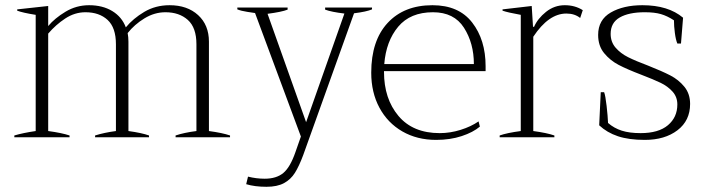

<svg xmlns="http://www.w3.org/2000/svg" viewBox="-20 -527 2708 737"><path d="M863 -7V0H654V-7Q687 -18 734 -24V-357Q734 -421 701 -450.5Q668 -480 615 -480Q573 -480 534.5 -456.5Q496 -433 470 -400Q473 -385 473 -367V-24Q524 -17 552 -7V0H345V-7Q380 -18 425 -24V-357Q425 -421 393 -450.5Q361 -480 308 -480Q267 -480 230.5 -456Q194 -432 165 -398V-24Q217 -17 247 -7V0H35V-7Q69 -17 117 -24V-470Q67 -478 46 -486V-491L165 -504V-427Q190 -457 231.5 -482Q273 -507 322 -507Q374 -507 411 -484.5Q448 -462 463 -422Q491 -456 534 -481.5Q577 -507 631 -507Q699 -507 740.5 -469Q782 -431 782 -367V-24Q834 -17 863 -7Z M1408 -498V-491Q1387 -482 1339 -476L1144 68Q1128 111 1112 136.5Q1096 162 1070 176Q1044 190 1003 190Q958 190 925 180L932 151Q964 159 996 159Q1041 159 1067.5 137Q1094 115 1114 57L1135 -3L959 -477Q952 -478 929 -481.5Q906 -485 891 -491V-498H1084V-490Q1061 -481 1007 -474L1155 -58L1302 -475Q1252 -481 1228 -490V-498Z M1454 -254V-251Q1454 -148 1509.5 -82Q1565 -16 1668 -16Q1708 -16 1748 -28.5Q1788 -41 1817 -61L1822 -41Q1796 -19 1752 -4.5Q1708 10 1654 10Q1581 10 1524.5 -22.5Q1468 -55 1436.5 -113.5Q1405 -172 1405 -248Q1405 -371 1468 -439Q1531 -507 1640 -507Q1741 -507 1792.5 -440.5Q1844 -374 1844 -273V-254ZM1455 -281H1799Q1799 -361 1761 -420.5Q1723 -480 1642 -480Q1555 -480 1508.5 -424.5Q1462 -369 1455 -281Z M1898 -7Q1926 -17 1979 -24V-470Q1929 -479 1909 -486V-491L2021 -504L2026 -424H2030Q2044 -456 2076 -481.5Q2108 -507 2148 -507Q2187 -507 2217 -488L2207 -458Q2186 -475 2154 -475Q2086 -475 2027 -386V-24Q2079 -17 2108 -7V0H1898Z M2280 -46 2286 -173H2299Q2304 -160 2308.5 -120.5Q2313 -81 2314 -55Q2337 -35 2366.5 -25.5Q2396 -16 2439 -16Q2508 -16 2544 -46.5Q2580 -77 2580 -126Q2580 -155 2561.5 -175.5Q2543 -196 2516 -209Q2489 -222 2442 -240Q2387 -261 2354.5 -278Q2322 -295 2299 -323Q2276 -351 2276 -393Q2276 -451 2324.5 -479Q2373 -507 2446 -507Q2545 -507 2602 -459L2594 -360H2580Q2574 -374 2570.5 -400.5Q2567 -427 2567 -449Q2541 -466 2516.5 -473Q2492 -480 2455 -480Q2394 -480 2359 -460Q2324 -440 2324 -397Q2324 -366 2343 -344Q2362 -322 2391 -307.5Q2420 -293 2468 -275Q2521 -254 2553 -237.5Q2585 -221 2607 -194Q2629 -167 2629 -128Q2629 -64 2580.5 -27Q2532 10 2455 10Q2394 10 2352 -4Q2310 -18 2280 -46Z"/></svg>

Font: Trirong ExtraLight
Style: Regular
Weight: 275
Designer: Katatrad Team
Foundry: CadsonDemak
Version: Version 1.001